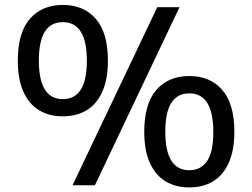

<svg xmlns="http://www.w3.org/2000/svg" viewBox="-20 -770 1048 798"><path d="M54 -518Q54 -634 104.2 -691.8Q154.5 -749.5 241 -749.5Q328 -749.5 378.2 -691.8Q428.5 -634 428.5 -518Q428.5 -440 405 -388.2Q381.5 -336.5 339.5 -311.5Q297.5 -286.5 241 -286.5Q185 -286.5 143 -311.5Q101 -336.5 77.5 -388.2Q54 -440 54 -518ZM281.5 0 633.5 -740H726L374.5 0ZM341 -517.5Q341 -678 241 -678Q141.5 -678 141.5 -518.5Q141.5 -358 241 -358Q341 -358 341 -517.5ZM579.5 -222.5Q579.5 -338.5 629.8 -396.2Q680 -454 767 -454Q853.5 -454 903.8 -396.2Q954 -338.5 954 -222.5Q954 -144.5 930.5 -92.8Q907 -41 865 -16Q823 9 767 9Q710.5 9 668.5 -16Q626.5 -41 603 -92.8Q579.5 -144.5 579.5 -222.5ZM866.5 -221.5Q866.5 -382 767 -382Q667 -382 667 -223Q667 -62.5 767 -62.5Q814 -62.5 840.2 -99.8Q866.5 -137 866.5 -221.5Z"/></svg>

Font: Encode Sans Semi Expanded Medium
Style: Regular
Weight: 500
Width: 6
Designer: Multiple Designers
Foundry: Impallari Type
Version: Version 2.000